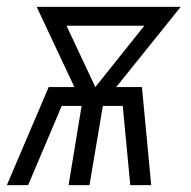

<svg xmlns="http://www.w3.org/2000/svg" viewBox="-37 -540 557 560"><path d="M-17 0 105 -286H180L70 -520H490L302 -286H377L404 0H343L321 -231H263L224 0H163L201 -231H143L45 0ZM241 -286 384 -465H157Z"/></svg>

Font: Iosevka SS04 Light Oblique
Style: Regular
Weight: 300
Italic angle: -9°
Monospace: yes
Designer: Belleve Invis
Foundry: Belleve Invis
Version: Version 19.0.0; ttfautohint (v1.8.4)